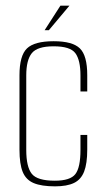

<svg xmlns="http://www.w3.org/2000/svg" viewBox="-20 -651 373 680"><path d="M175 9Q127 9 99.5 -2.5Q72 -14 60.5 -42Q49 -70 49 -121V-384Q49 -454 75.5 -479.5Q102 -505 170 -505Q237 -505 263 -479.5Q289 -454 289 -385V-327H265V-384Q265 -438 247 -462.5Q229 -487 170 -487Q112 -487 92.5 -462.5Q73 -438 73 -384V-120Q73 -60 92.5 -35.5Q112 -11 174 -11Q229 -11 247 -34.5Q265 -58 265 -120V-173H289V-121Q289 -72 278 -43.5Q267 -15 242 -3Q217 9 175 9ZM138 -544 194 -631H226L153 -544Z"/></svg>

Font: Alumni Sans SC Thin
Style: Regular
Weight: 100
Designer: Robert E. Leuschke
Foundry: Robert E. Leuschke
Version: Version 1.018